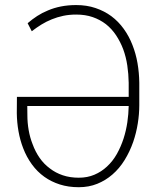

<svg xmlns="http://www.w3.org/2000/svg" viewBox="-20 -741 640 770"><path d="M285.6 -720.7Q252.9 -720.7 224.6 -715.1Q196.3 -709.5 172.4 -699.2Q149.4 -689.9 129.2 -676.8Q108.9 -663.6 90.8 -647.9L107.4 -615.7Q126.5 -630.4 146.2 -642.6Q166 -654.8 188 -663.6Q209.5 -672.4 233.6 -677.5Q257.8 -682.6 285.6 -682.6Q322.3 -682.6 351.8 -672.4Q381.3 -662.1 404.8 -644Q428.2 -625.5 445.6 -599.4Q462.9 -573.2 474.1 -543.5Q485.4 -512.7 490.5 -478.5Q495.6 -444.3 496.1 -409.2V-352.5H47.9L47.4 -287.1Q47.9 -250 54.2 -214.4Q60.5 -178.7 72.8 -147Q86.4 -111.3 107.9 -81.8Q129.4 -52.2 158.2 -31.7Q185.5 -12.2 220 -1.2Q254.4 9.8 295.9 9.8Q336.4 9.8 370.1 -3.9Q403.8 -17.6 430.7 -41Q459 -65.4 479.7 -99.1Q500.5 -132.8 514.2 -171.9Q526.4 -207.5 532.5 -245.4Q538.6 -283.2 538.6 -319.3V-409.2Q538.1 -449.2 531.5 -487.5Q524.9 -525.9 511.2 -560.5Q497.6 -595.7 476.3 -625.2Q455.1 -654.8 426.3 -676.3Q398.4 -696.8 363.3 -708.7Q328.1 -720.7 285.6 -720.7ZM295.9 -28.3Q260.7 -28.3 231.7 -38.1Q202.6 -47.9 180.2 -65.4Q156.2 -83 138.9 -107.9Q121.6 -132.8 110.8 -162.6Q100.1 -189.5 95 -219Q89.8 -248.5 89.8 -278.8L89.4 -315.9H496.1Q495.6 -284.2 490.7 -250.7Q485.8 -217.3 475.6 -185.5Q464.8 -152.3 448.5 -123.3Q432.1 -94.2 408.7 -72.8Q386.7 -52.2 358.6 -40.3Q330.6 -28.3 295.9 -28.3Z"/></svg>

Font: Roboto Mono ExtraLight
Style: Regular
Weight: 250
Monospace: yes
Designer: Google
Version: Version 3.000